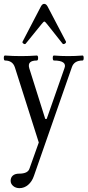

<svg xmlns="http://www.w3.org/2000/svg" viewBox="-20 -706 454 996"><path d="M113.8 -480Q109.9 -474.6 102.1 -479.5Q94.2 -484.4 97.2 -490.2L191.9 -671.9Q199.2 -686 209 -686Q219.7 -686 227.1 -671.9L321.8 -491.2Q324.7 -484.9 316.7 -479.7Q308.6 -474.6 304.2 -480L224.1 -581.1Q213.9 -594.2 210 -594.2Q206.1 -594.2 195.8 -581.1ZM81.1 270Q61.5 270 48.3 258.8Q35.2 247.6 35.2 231.9Q35.2 214.8 46.6 204.8Q58.1 194.8 79.1 194.8Q124.5 194.8 132.8 168.9L181.2 33.2L57.1 -356.9Q45.4 -392.1 5.9 -392.1Q0 -392.1 -0.2 -405Q-0.5 -418 5.9 -418Q46.4 -415 89.8 -415Q130.9 -415 170.9 -418Q177.7 -418 177.7 -405Q177.7 -392.1 170.9 -392.1Q120.1 -392.1 131.8 -352.1L214.8 -88.9H222.2L314 -351.1Q322.3 -371.1 308.3 -381.6Q294.4 -392.1 259.8 -392.1Q253.9 -392.1 253.7 -405Q253.4 -418 259.8 -418Q297.4 -415 334 -415Q370.6 -415 408.2 -418Q414.1 -418 414.1 -405Q414.1 -392.1 408.2 -392.1Q364.7 -392.1 353 -357.9L155.8 207Q146 235.8 126 252.9Q106 270 81.1 270Z"/></svg>

Font: Junicode SmCond
Style: Regular
Weight: 400
Width: 4
Designer: Peter S. Baker
Version: Version 2.206